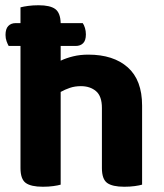

<svg xmlns="http://www.w3.org/2000/svg" viewBox="-20 -704 625 731"><path d="M13 -529Q9 -536 5 -547Q1 -558 1 -571Q1 -594 11.5 -605Q22 -616 40 -616H58V-676Q69 -679 87 -681.5Q105 -684 127 -684Q171 -684 190.5 -669.5Q210 -655 211 -616H295Q300 -609 303.5 -597.5Q307 -586 307 -573Q307 -550 296.5 -539.5Q286 -529 268 -529H211V-473Q232 -483 258.5 -489.5Q285 -496 316 -496Q412 -496 466.5 -447.5Q521 -399 521 -302V-1Q511 2 493 4.5Q475 7 453 7Q408 7 388 -7.5Q368 -22 368 -64V-293Q368 -338 345.5 -357Q323 -376 288 -376Q265 -376 246 -369.5Q227 -363 211 -354V-1Q201 2 183 4.5Q165 7 143 7Q98 7 78 -7.5Q58 -22 58 -64V-529Z"/></svg>

Font: Baloo Bhai 2
Style: Bold
Weight: 700
Designer: Supriya Tembe, Noopur Datye and Ek Type
Foundry: Ek Type
Version: Version 1.640;PS 1.000;hotconv 16.6.51;makeotf.lib2.5.65220;